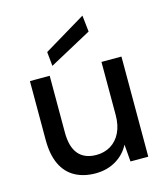

<svg xmlns="http://www.w3.org/2000/svg" viewBox="-112 -828 810 928"><g transform="rotate(-15 293.0 -364.5)"><path d="M252 12Q193 12 149.5 -12Q106 -36 83 -84.5Q60 -133 60 -206V-501H159V-217Q159 -145 189.5 -109Q220 -73 279 -73Q319 -73 350.5 -92Q382 -111 400 -147.5Q418 -184 418 -236V-501H518V0H429L422 -86Q399 -41 354.5 -14.5Q310 12 252 12ZM184 -544 177 -615 387 -741 396 -659Z"/></g></svg>

Font: DM Sans 17pt Medium
Style: Regular
Weight: 500
Version: Version 4.004;gftools[0.9.30]